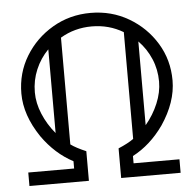

<svg xmlns="http://www.w3.org/2000/svg" viewBox="-50 -732 796 782"><g transform="rotate(-5 348.0 -340.5)"><path d="M164.1 -205.6V-547.9Q131.3 -514.6 112.8 -470.9Q94.2 -427.2 94.2 -377.9Q94.2 -334 113 -289.1Q131.8 -244.1 164.1 -205.6ZM532.2 -205.6Q564.5 -244.1 583.3 -289.1Q602.1 -334 602.1 -377.9Q602.1 -427.2 583.5 -470.9Q564.9 -514.6 532.2 -547.9ZM657.2 0H414.1V-121.1Q454.6 -138.2 476.6 -154.3V-590.8Q418.5 -625.5 348.1 -625.5Q277.8 -625.5 219.7 -590.8V-154.3Q241.7 -138.2 282.2 -121.1V0H39.1V-55.2H226.6V-85Q153.8 -123 100.6 -198.2Q39.1 -289.1 39.1 -377.9Q39.1 -461.4 80.8 -530Q122.6 -598.6 192.6 -639.6Q262.7 -680.7 348.1 -680.7Q433.6 -680.7 503.7 -639.6Q573.7 -598.6 615.5 -530Q657.2 -461.4 657.2 -377.9Q657.2 -289.1 595.7 -198.2Q542.5 -123 469.7 -85V-55.2H657.2Z"/></g></svg>

Font: X Company
Style: Regular
Weight: 400
Designer: GGBotNet
Foundry: GGBotNet
Version: 0.90